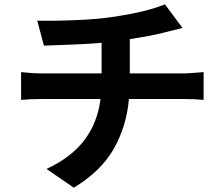

<svg xmlns="http://www.w3.org/2000/svg" viewBox="-20 -814 1040 892"><path d="M153 -718Q191 -717 250 -718Q309 -719 374 -722.5Q439 -726 494 -734Q544 -741 592.5 -750.5Q641 -760 681 -771.5Q721 -783 746 -794L828 -684Q803 -678 783.5 -673Q764 -668 751 -665Q714 -655 671 -647Q628 -639 583 -632V-473H835Q852 -473 881 -475.5Q910 -478 926 -479V-350Q906 -352 882 -353Q858 -354 838 -354H579Q568 -228 509 -123.5Q450 -19 323 58L196 -29Q310 -82 371.5 -162.5Q433 -243 447 -354H172Q149 -354 123.5 -353Q98 -352 78 -350V-479Q98 -477 122.5 -475Q147 -473 170 -473H452V-615Q380 -609 307 -606.5Q234 -604 184 -602Z"/></svg>

Font: Chiron Sans HK TT
Style: Bold
Weight: 700
Designer: Ryoko NISHIZUKA 西塚涼子 (kana, bopomofo & ideographs); Paul D. Hunt (Latin, Greek & Cyrillic); Sandoll Communications 산돌커뮤니
Foundry: Adobe
Version: Version 2.022;hotconv 1.0.109;makeotfexe 2.5.65596